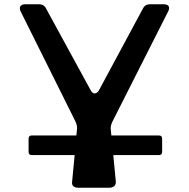

<svg xmlns="http://www.w3.org/2000/svg" viewBox="-20 -880 886 900"><path d="M768 -826C779 -846 771 -860 748 -860H683C668 -860 657 -854 650 -840L444 -457C433 -437 415 -437 405 -457L196 -840C189 -854 178 -860 163 -860H98C76 -860 67 -846 77 -826L333 -312C339 -299 342 -289 341 -275L338 -245H129C119 -245 114 -240 114 -230V-168C114 -158 119 -153 129 -153H330L318 -28C315 -9 328 0 347 0H493C512 0 524 -11 523 -28L511 -153H725C735 -153 740 -158 740 -168V-230C740 -240 735 -245 725 -245H502L499 -275C498 -289 502 -299 508 -312Z"/></svg>

Font: OpenDyslexic3
Style: Regular
Weight: 400
Designer: Abelardo Gonzalez
Version: Version 3.001;PS 003.001;hotconv 1.0.88;makeotf.lib2.5.64775